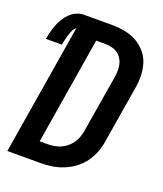

<svg xmlns="http://www.w3.org/2000/svg" viewBox="-143 -825 779 915"><g transform="rotate(20 246.5 -367.5)"><path d="M3 0 112 -663Q101 -654 95.5 -641.5Q90 -629 86 -616Q82 -603 79 -590.5Q76 -578 74 -565H-7Q-4 -584 1 -602.5Q6 -621 12.5 -639Q19 -657 29.5 -674Q40 -691 54.5 -705Q69 -719 87 -727Q105 -735 124 -735H267Q300 -735 332 -729Q364 -723 391 -708Q418 -693 438.5 -669.5Q459 -646 468.5 -616Q478 -586 478.5 -553Q479 -520 473 -487L426 -203Q422 -175 411.5 -147Q401 -119 383 -94Q365 -69 340 -50.5Q315 -32 287 -20.5Q259 -9 230 -4.5Q201 0 173 0ZM132 -96H173Q190 -96 206.5 -99Q223 -102 239 -109Q255 -116 269 -128Q283 -140 293 -155Q303 -170 308 -186Q313 -202 316 -219L363 -503Q366 -520 366.5 -537Q367 -554 363.5 -570Q360 -586 351.5 -599.5Q343 -613 330 -622Q317 -631 300.5 -635Q284 -639 267 -639H221Z"/></g></svg>

Font: Iosevka Term Curly Oblique
Style: Bold
Weight: 700
Italic angle: -9°
Designer: Belleve Invis
Foundry: Belleve Invis
Version: Version 32.3.0